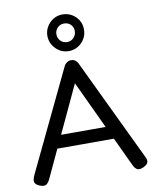

<svg xmlns="http://www.w3.org/2000/svg" viewBox="-103 -1039 909 1130"><g transform="rotate(-10 352.0 -474.0)"><path d="M683.2 -53.5Q690.8 -39.2 691.4 -28.4Q692 -17.5 685.1 -9.4Q678.2 -1.2 663 6.5Q639 17.5 625.4 11.2Q611.8 5 600.8 -17.8L351.2 -550.2L103 -19Q91.8 4 78.1 9.9Q64.5 15.8 40 5.5Q24.8 -1.2 18.1 -10.1Q11.5 -19 13.2 -31.8Q15 -44.5 23.2 -61.8L310.2 -661.2Q316.2 -673.2 327.8 -680.6Q339.2 -688 352.2 -688Q361.2 -688 368.9 -684.9Q376.5 -681.8 382.8 -675.8Q389 -669.8 393.2 -660.2ZM163.2 -189.2 197.2 -265.8H507L540.2 -189.2ZM349.3 -742.8Q319.4 -742.8 294.8 -757.6Q270.2 -772.5 255 -797.5Q239.8 -822.5 239.8 -852.3Q239.8 -882.1 254.6 -907.2Q269.5 -932.2 294 -947.1Q318.4 -962 348.2 -962Q379 -962 404 -947.6Q429 -933.2 443.9 -908.6Q458.8 -884 458.8 -853.2Q458.8 -822.4 443.9 -797.4Q429.1 -772.5 404.2 -757.6Q379.2 -742.8 349.3 -742.8ZM349.4 -797Q372.3 -797 388 -813.6Q403.8 -830.2 403.8 -854.2Q403.8 -877.1 388.4 -892.4Q373 -907.8 348.3 -907.8Q325.5 -907.8 309.6 -891.6Q293.8 -875.5 293.8 -853.3Q293.8 -829.2 309.6 -813.1Q325.5 -797 349.4 -797Z"/></g></svg>

Font: Fredoka Light
Style: Regular
Weight: 300
Designer: Ben Nathan
Foundry: Milena B. Brandão, Ben Nathan
Version: Version 2.001